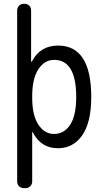

<svg xmlns="http://www.w3.org/2000/svg" viewBox="-20 -770 540 1010"><path d="M149.4 -264.6V-254.9Q149.4 -164.1 181.6 -114.7Q213.9 -65.4 264.6 -65.4Q317.4 -65.4 349.1 -113.8Q380.9 -162.1 380.9 -259.8Q380.9 -455.1 264.6 -455.1Q213.9 -455.1 181.6 -405.3Q149.4 -355.5 149.4 -264.6ZM105.5 219.7Q90.8 219.7 80.6 210Q70.3 200.2 70.3 184.6V-714.8Q70.3 -729.5 80.1 -739.7Q89.8 -750 105.5 -750H109.4Q124 -750 133.8 -740.2Q143.6 -730.5 143.6 -714.8V-446.3Q143.6 -445.3 144.5 -445.3Q146.5 -445.3 147.5 -446.3Q191.4 -530.3 285.2 -530.3Q460 -530.3 460 -259.8Q460 -125 412.1 -57.6Q364.3 9.8 285.2 9.8Q195.3 9.8 152.3 -74.2Q152.3 -75.2 150.4 -75.2Q149.4 -75.2 149.4 -74.2V184.6Q149.4 199.2 139.2 209.5Q128.9 219.7 114.3 219.7Z"/></svg>

Font: Rounded-L Mgen+ 2m regular
Style: Regular
Weight: 400
Designer: [Source Han Sans]
Ryoko NISHIZUKA  (kana & ideographs); Paul D. Hunt (Latin, Greek & Cyrillic); Wenlong ZHANG  (bopomofo
Version: Version 1.059.20150602